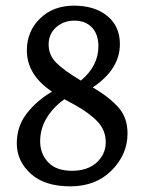

<svg xmlns="http://www.w3.org/2000/svg" viewBox="-20 -644 501 679"><path d="M431 -172Q431 -98 375 -41.5Q319 15 229 15Q139 15 90 -28.5Q41 -72 39.5 -133Q38 -194 73 -240.5Q108 -287 164 -320Q75 -379 75 -466Q75 -533 121.5 -578.5Q168 -624 241.5 -624Q315 -624 359.5 -587.5Q404 -551 404 -488Q404 -399 308 -335Q366 -301 398.5 -264.5Q431 -228 431 -172ZM266 -359Q328 -411 328 -480Q328 -523 305 -547Q282 -571 243.5 -571Q205 -571 178.5 -547.5Q152 -524 152 -486.5Q152 -449 179 -422Q206 -395 266 -359ZM243 -274 208 -293Q169 -266 145.5 -227.5Q122 -189 122 -144.5Q122 -100 150.5 -70Q179 -40 234.5 -40Q290 -40 322 -69.5Q354 -99 354 -141Q354 -183 325.5 -213.5Q297 -244 243 -274Z"/></svg>

Font: Karma Medium
Style: Regular
Weight: 500
Designer: Joana Correia
Foundry: Indian Type Foundry
Version: Version 1.202;PS 1.0;hotconv 1.0.78;makeotf.lib2.5.61930; tt